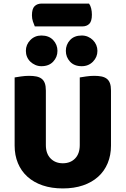

<svg xmlns="http://www.w3.org/2000/svg" viewBox="-20 -1040 704 1076"><path d="M602 -224Q602 -170 583.5 -125.5Q565 -81 530 -49.5Q495 -18 445 -1Q395 16 332 16Q269 16 219 -1Q169 -18 134 -49.5Q99 -81 80.5 -125.5Q62 -170 62 -224V-606Q73 -608 97 -611.5Q121 -615 143 -615Q166 -615 183.5 -611.5Q201 -608 213 -599Q225 -590 231 -574Q237 -558 237 -532V-227Q237 -179 263.5 -152Q290 -125 332 -125Q375 -125 401 -152Q427 -179 427 -227V-606Q438 -608 462 -611.5Q486 -615 508 -615Q531 -615 548.5 -611.5Q566 -608 578 -599Q590 -590 596 -574Q602 -558 602 -532ZM175 -892Q170 -903 164.5 -919.5Q159 -936 159 -954Q159 -991 174 -1005.5Q189 -1020 214 -1020H479Q487 -1009 491 -992.5Q495 -976 495 -958Q495 -921 480.5 -906.5Q466 -892 441 -892ZM125 -755Q125 -790 150 -815.5Q175 -841 212 -841Q254 -841 278 -815.5Q302 -790 302 -755Q302 -720 278 -694.5Q254 -669 212 -669Q194 -669 178 -676Q162 -683 150 -694.5Q138 -706 131.5 -721.5Q125 -737 125 -755ZM349 -755Q349 -790 372.5 -815.5Q396 -841 438 -841Q457 -841 473 -834Q489 -827 501 -815Q513 -803 519.5 -787.5Q526 -772 526 -755Q526 -720 501 -694.5Q476 -669 438 -669Q396 -669 372.5 -694.5Q349 -720 349 -755Z"/></svg>

Font: BALOOCHETTANREGULAR
Style: Book
Weight: 400
Designer: Maithili Shingre and Ek Type
Foundry: Ek Type
Version: Version 1.100;PS 1.000;hotconv 1.0.88;makeotf.lib2.5.647800;